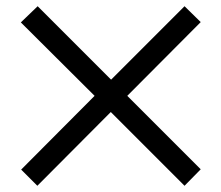

<svg xmlns="http://www.w3.org/2000/svg" viewBox="-20 -566 709 617"><path d="M625 -22 573 31 336 -206 100 31 48 -21 284 -258 47 -494 101 -546 337 -310 573 -546 625 -495 389 -258Z"/></svg>

Font: STIX Two Text Medium
Style: Italic
Weight: 500
Italic angle: -12°
Designer: Ross Mills, John Hudson & Paul Hanslow, Tiro Typeworks Ltd; with prior portions MicroPress Inc. and Coen Hoffman, Elsevi
Foundry: Tiro Typeworks Ltd
Version: Version 2.13 b171